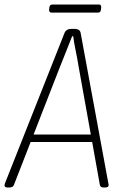

<svg xmlns="http://www.w3.org/2000/svg" viewBox="-33 -830 543 852"><path d="M0 2Q-13 2 -13 -8Q-13 -12 -8 -24L253 -683Q260 -702 285 -702H297Q322 -702 325 -683L447 -21Q448 -17 448.5 -14Q449 -11 449 -8Q449 2 433 2H426Q412 2 410 -10L376 -200H103L29 -10Q25 2 9 2ZM231 -528 116 -233H370L317 -528Q310 -571 302 -609.5Q294 -648 292 -669H287Q279 -648 263.5 -609.5Q248 -571 231 -528ZM196 -774Q184 -774 185 -788L186 -796Q187 -810 200 -810H406Q417 -810 416 -796L415 -788Q414 -774 402 -774Z"/></svg>

Font: Asap Condensed Condensed Thin
Style: Italic
Weight: 100
Width: 3
Italic angle: -6°
Designer: Pablo Cosgaya
Foundry: Omnibus-Type
Version: Version 3.001; ttfautohint (v1.8.4.7-5d5b)